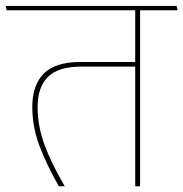

<svg xmlns="http://www.w3.org/2000/svg" viewBox="-38 -646 636 666"><path d="M448 -615H431V0H448ZM362 -610.5H578L574.5 -625.5H358.5ZM-15 -610.5H529.5L526 -625.5H-18.5ZM166 0H186.5Q140 -79.5 116.2 -144.2Q92.5 -209 92.5 -275Q92.5 -343.5 128.2 -379.2Q164 -415 244 -415H440.5V-431H241.5Q153 -431 113.5 -390.5Q74 -350 74 -275.5Q74 -207 98.2 -141.8Q122.5 -76.5 166 0Z"/></svg>

Font: Anek Devanagari Thin
Style: Regular
Weight: 250
Designer: Kailash Malviya (Devanagari) & Yesha Goshar (Latin)
Foundry: Ek Type
Version: Version 1.003